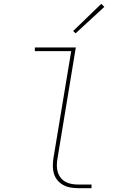

<svg xmlns="http://www.w3.org/2000/svg" viewBox="-20 -983 640 1003"><path d="M389 0Q368 0 348 -3.5Q328 -7 310.5 -16.5Q293 -26 280.5 -41Q268 -56 262 -75Q256 -94 256 -114.5Q256 -135 259 -156L352 -716H162V-735H376L280 -153Q277 -135 277 -117.5Q277 -100 282 -83.5Q287 -67 297.5 -54Q308 -41 322.5 -33Q337 -25 354.5 -22Q372 -19 389 -19H458V0ZM375 -809 362 -821 509 -963 525 -947Z"/></svg>

Font: Iosevka SS04 Th Ex Obl
Style: Regular
Weight: 100
Width: 7
Italic angle: -9°
Monospace: yes
Designer: Belleve Invis
Foundry: Belleve Invis
Version: Version 19.0.0; ttfautohint (v1.8.4)